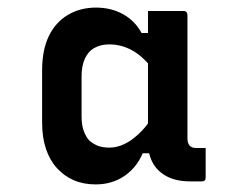

<svg xmlns="http://www.w3.org/2000/svg" viewBox="-20 -779 640 506"><path d="M232 -293Q200 -293 174.5 -304Q149 -315 130 -336Q111 -357 101 -387Q91 -417 91 -456V-594Q91 -647 108.5 -683.5Q126 -720 158.5 -739.5Q191 -759 233 -759Q273 -759 304.5 -741.5Q336 -724 353 -692H384L381 -599Q355 -632 327 -647Q299 -662 268 -662Q245 -662 228.5 -652.5Q212 -643 203.5 -624Q195 -605 195 -578V-472Q195 -450 200.5 -434.5Q206 -419 215 -409Q225 -400 237.5 -395Q250 -390 268 -390Q288 -390 307 -399Q326 -408 345 -425.5Q364 -443 381 -469L390 -375H356Q340 -337 307.5 -315Q275 -293 232 -293ZM522 -389Q522 -369 522 -350Q522 -331 522 -311Q522 -306 519.5 -303.5Q517 -301 512 -301Q503 -301 495.5 -301Q488 -301 481 -301Q444 -301 419 -314.5Q394 -328 382 -351Q370 -374 370 -402Q370 -442 370 -481.5Q370 -521 370 -560.5Q370 -600 370 -640Q370 -658 370 -676.5Q370 -695 370 -713.5Q370 -732 370 -750Q393 -750 417 -750Q441 -750 464 -750Q469 -750 471.5 -747Q474 -744 474 -739Q474 -686 474 -631.5Q474 -577 474 -523.5Q474 -470 474 -415Q474 -402 479.5 -395.5Q485 -389 497 -389Q499 -389 501.5 -389Q504 -389 505 -389Z"/></svg>

Font: Recursive SemiBold
Style: Regular
Weight: 600
Version: Version 1.085